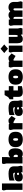

<svg xmlns="http://www.w3.org/2000/svg" viewBox="2886 -3682 806 6617"><g transform="rotate(-90 3288.5 -373.0)"><path d="M55 0V-548L34 -648L55 -708H275V0Z M495 10Q428 10 386.5 -21.5Q345 -53 345 -132Q345 -205 393.5 -242.5Q442 -280 525 -280Q570 -280 597 -271.5Q624 -263 638 -255L645 -260Q645 -291 634 -306.5Q623 -322 581 -322Q544 -322 505.5 -314.5Q467 -307 433 -295.5Q399 -284 375 -271V-451Q391 -456 426 -463Q461 -470 510 -475.5Q559 -481 615 -481Q709 -481 764 -458.5Q819 -436 842.5 -393.5Q866 -351 866 -292V-159L886 -58L866 1H655V-48L645 -53Q629 -30 590.5 -10Q552 10 495 10ZM608 -121Q623 -121 633 -126Q643 -131 645 -132V-154Q645 -169 636 -180Q627 -191 609 -191Q593 -191 579 -182.5Q565 -174 565 -153Q565 -121 608 -121Z M1306 10Q1261 10 1234.5 1.5Q1208 -7 1196.5 -15.5Q1185 -24 1185 -24V1H965V-547L944 -647L965 -707H1185V-546L1175 -433L1185 -428Q1198 -441 1212.5 -453Q1227 -465 1249 -473.5Q1271 -482 1306 -482Q1395 -482 1440.5 -425Q1486 -368 1486 -245Q1486 -153 1460.5 -96.5Q1435 -40 1394 -15Q1353 10 1306 10ZM1222 -159Q1245 -159 1255.5 -177.5Q1266 -196 1266 -227Q1266 -265 1247.5 -286.5Q1229 -308 1195 -308L1185 -298V-172Q1185 -172 1196 -165.5Q1207 -159 1222 -159Z M1792 10Q1670 10 1598 -48Q1526 -106 1526 -236Q1526 -367 1598 -424.5Q1670 -482 1792 -482Q1918 -482 1987 -424.5Q2056 -367 2056 -236Q2056 -106 1987 -48Q1918 10 1792 10ZM1792 -150Q1811 -150 1823 -165.5Q1835 -181 1835 -236Q1835 -292 1823.5 -307Q1812 -322 1792 -322Q1773 -322 1760 -307Q1747 -292 1747 -236Q1747 -181 1760 -165.5Q1773 -150 1792 -150Z M2137 0V-313L2116 -413L2137 -473H2313L2333 -450Q2333 -450 2344.5 -458.5Q2356 -467 2377 -475Q2398 -483 2426 -483Q2446 -483 2466 -480Q2486 -477 2497 -472L2602 -377L2517 -239L2385 -314L2355 -304V0Z M2752 10Q2685 10 2643.5 -21.5Q2602 -53 2602 -132Q2602 -205 2650.5 -242.5Q2699 -280 2782 -280Q2827 -280 2854 -271.5Q2881 -263 2895 -255L2902 -260Q2902 -291 2891 -306.5Q2880 -322 2838 -322Q2801 -322 2762.5 -314.5Q2724 -307 2690 -295.5Q2656 -284 2632 -271V-451Q2648 -456 2683 -463Q2718 -470 2767 -475.5Q2816 -481 2872 -481Q2966 -481 3021 -458.5Q3076 -436 3099.5 -393.5Q3123 -351 3123 -292V-159L3143 -58L3123 1H2912V-48L2902 -53Q2886 -30 2847.5 -10Q2809 10 2752 10ZM2865 -121Q2880 -121 2890 -126Q2900 -131 2902 -132V-154Q2902 -169 2893 -180Q2884 -191 2866 -191Q2850 -191 2836 -182.5Q2822 -174 2822 -153Q2822 -121 2865 -121Z M3430 10Q3342 10 3301 -26Q3260 -62 3260 -131V-319H3177V-444L3250 -493L3321 -617H3479V-472H3629V-312H3479V-158L3629 -159V-20Q3629 -20 3611 -15.5Q3593 -11 3563.5 -5Q3534 1 3499 5.5Q3464 10 3430 10Z M3945 10Q3823 10 3751 -48Q3679 -106 3679 -236Q3679 -367 3751 -424.5Q3823 -482 3945 -482Q4071 -482 4140 -424.5Q4209 -367 4209 -236Q4209 -106 4140 -48Q4071 10 3945 10ZM3945 -150Q3964 -150 3976 -165.5Q3988 -181 3988 -236Q3988 -292 3976.5 -307Q3965 -322 3945 -322Q3926 -322 3913 -307Q3900 -292 3900 -236Q3900 -181 3913 -165.5Q3926 -150 3945 -150Z M4290 0V-313L4269 -413L4290 -473H4466L4486 -450Q4486 -450 4497.5 -458.5Q4509 -467 4530 -475Q4551 -483 4579 -483Q4599 -483 4619 -480Q4639 -477 4650 -472L4755 -377L4670 -239L4538 -314L4508 -304V0Z M4918 -501 4770 -629 4918 -756 5066 -629ZM4807 0V-331L4786 -411L4806 -472H5027V0Z M5256 10Q5172 10 5139 -41.5Q5106 -93 5106 -184V-473H5327V-210Q5327 -193 5332.5 -178Q5338 -163 5354 -163Q5381 -163 5387.5 -186Q5394 -209 5394 -253V-473H5616V-161L5637 -61L5616 0H5405V-49L5395 -54Q5376 -35 5342.5 -12.5Q5309 10 5256 10Z M5707 -411 5738 -472H5927V-429L5936 -423Q5947 -433 5966.5 -446.5Q5986 -460 6013.5 -471Q6041 -482 6077 -482Q6164 -482 6204 -422Q6226 -446 6259.5 -464.5Q6293 -483 6342 -483Q6432 -483 6482 -432Q6532 -381 6532 -289V-161L6553 -61L6532 0H6311V-252Q6311 -284 6302.5 -297.5Q6294 -311 6274 -311Q6255 -311 6246 -294Q6237 -277 6237 -251V0H6016V-253Q6016 -283 6002.5 -297.5Q5989 -312 5957 -312L5947 -302V0H5727V-301Z"/></g></svg>

Font: Rowdies
Style: Bold
Weight: 700
Designer: Jaikishan Patel
Version: Version 1.000; ttfautohint (v1.8.3)